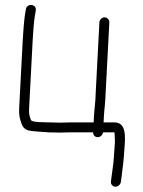

<svg xmlns="http://www.w3.org/2000/svg" viewBox="-20 -523 561 753"><path d="M384.2 -4H428.2C429.4 -0.7 429.9 2.7 429.7 6C430.7 27.6 431.6 29.2 428.8 61C427.8 79.7 426.6 97 425.1 113L415.1 188C414.2 193.3 415.4 198.2 418.9 202.5C429.9 216.4 451.1 207.4 454 191L457.3 166C461.9 130.3 465.8 98.9 467.8 62C472.1 11.2 475.6 -43 428.3 -43H386.3L387.6 -69C388.9 -93.1 393.8 -128.2 394.1 -155L408.8 -435C409.4 -445.6 400.4 -455 389.8 -455C379.3 -455 370.4 -445.6 369.8 -435L355.1 -154C354.9 -127.6 349.9 -92.9 348.6 -69L347.3 -43H258.3C244.9 -43 230.6 -42.7 215.2 -42C201.2 -42 187.9 -42.3 175.3 -43C158.8 -43.8 106.1 -42.3 101.7 -52C95 -67 93.1 -77.8 94.2 -99L108.2 -366C109.2 -385.1 113 -439 115.8 -455L120.3 -482C124.8 -507.6 85.9 -511.4 81.5 -487L77.1 -460C74.5 -443.1 70.2 -386.2 69.2 -366L55.2 -99C53.7 -70.4 57.7 -56.8 64.9 -37C74.4 -11.3 90.8 -9.7 127.4 -7C158.6 -4.4 181.3 -3 214.2 -3C228.9 -3.7 242.9 -4 256.2 -4H345.2C344.7 6.6 352.6 15 363.2 15C374.3 15 382.4 6.1 384.2 -4Z"/></svg>

Font: Just Breathe
Style: Obl1
Weight: 400
Foundry: Cannot Into Space Fonts
Version: Version 0.72